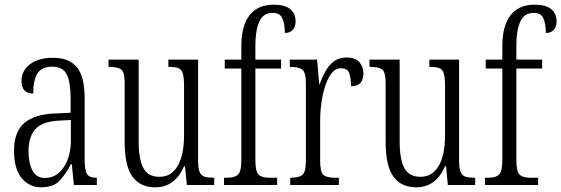

<svg xmlns="http://www.w3.org/2000/svg" viewBox="-20 -791 2400 821"><path d="M156 10Q106 10 73 -29Q40 -68 40 -148Q40 -227 84 -265Q128 -303 218 -306L282 -309V-372Q282 -439 265.5 -472.5Q249 -506 203 -506Q158 -506 140 -476.5Q122 -447 122 -391Q72 -391 72 -445Q72 -489 108.5 -516.5Q145 -544 207 -544Q274 -544 308 -504.5Q342 -465 342 -369V-108Q342 -60 353 -45.5Q364 -31 391 -31H394V0H296L287 -89H283Q261 -46 234.5 -18Q208 10 156 10ZM172 -30Q222 -30 252.5 -76Q283 -122 283 -191V-278L229 -275Q159 -271 130.5 -238Q102 -205 102 -145Q102 -93 119 -61.5Q136 -30 172 -30Z M644 10Q580 10 546.5 -35.5Q513 -81 513 -185V-435Q513 -482 498.5 -493.5Q484 -505 448 -505H444V-536H573V-186Q573 -110 593 -72.5Q613 -35 661 -35Q698 -35 721.5 -58Q745 -81 756 -120.5Q767 -160 767 -210V-424Q767 -460 761.5 -477.5Q756 -495 742 -500Q728 -505 703 -505H700V-536H827V-105Q827 -72 833.5 -56Q840 -40 854.5 -35.5Q869 -31 893 -31H896V0H779L771 -80H767Q728 10 644 10Z M938 0V-31H952Q983 -31 997.5 -44Q1012 -57 1012 -108V-498H941V-536H1012V-593Q1012 -682 1047.5 -726.5Q1083 -771 1150 -771Q1198 -771 1221 -752Q1244 -733 1244 -699Q1244 -678 1232.5 -664Q1221 -650 1198 -650Q1198 -687 1188 -711.5Q1178 -736 1146 -736Q1105 -736 1088.5 -698Q1072 -660 1072 -598V-536H1182V-498H1072V-108Q1072 -57 1086 -44Q1100 -31 1132 -31H1165V0Z M1221 0V-31H1223Q1258 -31 1273 -43Q1288 -55 1288 -105V-433Q1288 -481 1273 -493Q1258 -505 1222 -505H1219V-536H1336L1345 -431H1347Q1357 -460 1371.5 -486Q1386 -512 1407.5 -528.5Q1429 -545 1462 -545Q1499 -545 1516.5 -525.5Q1534 -506 1534 -476Q1534 -452 1521.5 -437Q1509 -422 1481 -422Q1481 -457 1473.5 -478Q1466 -499 1438 -499Q1415 -499 1398.5 -478.5Q1382 -458 1371 -424.5Q1360 -391 1354.5 -352Q1349 -313 1349 -275V-103Q1349 -54 1363.5 -42.5Q1378 -31 1413 -31H1429V0Z M1760 10Q1696 10 1662.5 -35.5Q1629 -81 1629 -185V-435Q1629 -482 1614.5 -493.5Q1600 -505 1564 -505H1560V-536H1689V-186Q1689 -110 1709 -72.5Q1729 -35 1777 -35Q1814 -35 1837.5 -58Q1861 -81 1872 -120.5Q1883 -160 1883 -210V-424Q1883 -460 1877.5 -477.5Q1872 -495 1858 -500Q1844 -505 1819 -505H1816V-536H1943V-105Q1943 -72 1949.5 -56Q1956 -40 1970.5 -35.5Q1985 -31 2009 -31H2012V0H1895L1887 -80H1883Q1844 10 1760 10Z M2054 0V-31H2068Q2099 -31 2113.5 -44Q2128 -57 2128 -108V-498H2057V-536H2128V-593Q2128 -682 2163.5 -726.5Q2199 -771 2266 -771Q2314 -771 2337 -752Q2360 -733 2360 -699Q2360 -678 2348.5 -664Q2337 -650 2314 -650Q2314 -687 2304 -711.5Q2294 -736 2262 -736Q2221 -736 2204.5 -698Q2188 -660 2188 -598V-536H2298V-498H2188V-108Q2188 -57 2202 -44Q2216 -31 2248 -31H2281V0Z"/></svg>

Font: Noto Serif Tamil ExtraCondensed Light
Style: Regular
Weight: 300
Width: 2
Designer: Indian Type Foundry, Tom Grace, and the Monotype Design Team
Foundry: Monotype Imaging Inc.
Version: Version 2.004; ttfautohint (v1.8.4.7-5d5b)